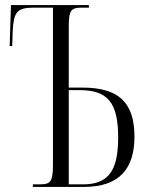

<svg xmlns="http://www.w3.org/2000/svg" viewBox="-20 -734 579 754"><path d="M109 0H310C451 0 508 -74 508 -197C508 -329 449 -390 304 -390H250V-623C250 -692 256 -704 302 -704H329V-714H23L18 -553H28L30 -614C34 -685 46 -704 111 -704H188V-93C188 -22 181 -10 136 -10H109ZM307 -10H250V-380H293C402 -380 444 -332 444 -195C444 -74 413 -10 307 -10Z"/></svg>

Font: Noto Serif Display ExtraCondensed Light
Style: Regular
Weight: 300
Width: 2
Designer: Monotype Design Team
Foundry: Monotype Imaging Inc.
Version: Version 2.009